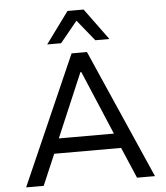

<svg xmlns="http://www.w3.org/2000/svg" viewBox="-61 -991 904 1045"><g transform="rotate(-5 391.0 -468.5)"><path d="M39 0 349 -705H433L743 0H645L559 -201L606 -169H176L221 -201L135 0ZM388 -599 231 -230 206 -250H576L549 -230L393 -599ZM221 -765 347 -937H435L561 -765H484L391 -880L297 -765Z"/></g></svg>

Font: Nunito Sans 6pt
Style: Regular
Weight: 400
Version: Version 3.101;gftools[0.9.27]